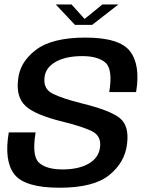

<svg xmlns="http://www.w3.org/2000/svg" viewBox="-20 -852 669 876"><path d="M322 -738.5H400.5L520 -831.5H447L366 -765.5L306.5 -831.5H234.5ZM252 4.5Q407 4.5 478.2 -53Q549.5 -110.5 559.5 -194Q570.5 -277.5 526.8 -313Q483 -348.5 354.5 -380Q264.5 -402.5 220 -424.8Q175.5 -447 183.5 -502Q189.5 -545.5 235.8 -570.8Q282 -596 355.5 -596Q426.5 -596 461 -566.2Q495.5 -536.5 478.5 -432H601Q621.5 -555 573.5 -617.8Q525.5 -680.5 370 -680.5Q217 -680.5 143.2 -624Q69.5 -567.5 62.5 -488Q53 -409.5 96.2 -368.8Q139.5 -328 264 -297.5Q352 -276 398.2 -254Q444.5 -232 436 -177Q429 -130.5 383.5 -104.8Q338 -79 265.5 -79Q192 -79 158.2 -109.5Q124.5 -140 142.5 -248H20Q-2 -118 45.5 -56.8Q93 4.5 252 4.5Z"/></svg>

Font: Anybody UltraCondensed Thin Medium
Style: Italic
Weight: 500
Italic angle: -10°
Version: Version 1.111